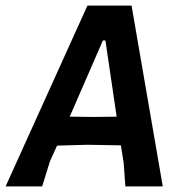

<svg xmlns="http://www.w3.org/2000/svg" viewBox="-31 -663 646 683"><path d="M437 -643 548 0H415L409 -83L399 -146L279 -148L172 -145L147 -90L119 0H-11L280 -643ZM335 -519 217 -248 300 -247 384 -248 344 -519Z"/></svg>

Font: Alegreya Sans SC
Style: Bold Italic
Weight: 700
Italic angle: -7°
Designer: Juan Pablo del Peral
Foundry: Huerta Tipografica
Version: Version 2.007